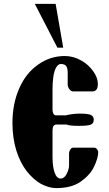

<svg xmlns="http://www.w3.org/2000/svg" viewBox="-20 -954 560 987"><path d="M275 -709 159 -934H266L305 -709ZM485 -173Q485 -142 463 -96Q442 -53 393 -19Q346 13 269 13Q233 13 192 -8Q172 -19 153.5 -35.5Q135 -52 118 -73Q84 -117 64 -180Q44 -245 44 -322Q44 -421 79 -500Q113 -578 176 -622Q238 -666 313 -666Q356 -666 396 -644Q416 -633 431.5 -619Q447 -605 459 -588Q483 -555 483 -522Q483 -484 455 -484H357Q345 -484 337 -495Q328 -507 328 -520V-581Q328 -602 321 -613Q314 -625 292 -625Q279 -625 268 -606Q263 -597 259.5 -584.5Q256 -572 254 -558Q252 -544 251 -529Q250 -514 250 -499V-388Q250 -379 255 -369Q259 -361 269 -361H318Q350 -369 387 -370Q433 -370 447 -363Q462 -356 462 -339Q462 -319 446 -313Q430 -307 385 -307Q338 -307 321 -314H271Q250 -314 250 -284V-146Q250 -97 261 -66Q272 -36 292 -36Q310 -36 322 -59Q335 -83 335 -105V-165Q335 -171 337 -176Q339 -181 342 -186Q347 -195 358 -195H463Q472 -195 478 -188Q485 -179 485 -173Z"/></svg>

Font: Shafarik
Style: Regular
Weight: 400
Version: Version 1.001; ttfautohint (v1.8.4.7-5d5b)